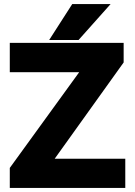

<svg xmlns="http://www.w3.org/2000/svg" viewBox="-20 -921 663 941"><path d="M28 0H594V-143H248L586 -615V-711H28V-567H368L28 -98ZM221 -725H365L522 -901H334Z"/></svg>

Font: Asimov Pro
Style: Ult
Weight: 900
Designer: Google
Version: Version 2.000980; 2014